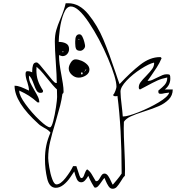

<svg xmlns="http://www.w3.org/2000/svg" viewBox="-20 -1100 1158 1187"><path d="M608 23Q596 41 587 50.5Q578 60 569 60H566Q563 60 547.5 32Q532 4 526 -13Q516 4 505.5 15.5Q495 27 482 27Q464 27 455 7.5Q446 -12 439 -40Q435 -34 415.5 -5Q396 24 372.5 42.5Q349 61 325 61Q285 61 271.5 3.5Q258 -54 258 -116Q258 -161 266 -200Q274 -239 292 -280Q282 -295 251 -311Q247 -314 236.5 -320Q226 -326 219 -333Q70 -467 70 -570Q89 -570 109.5 -562Q130 -554 159 -540V-543Q159 -560 149 -592Q138 -621 138 -643Q138 -651 140.5 -655.5Q143 -660 152 -660Q164 -660 179 -653V-659Q179 -681 184 -697.5Q189 -714 206 -714Q213 -714 225.5 -700Q238 -686 265 -652Q289 -621 304 -604Q319 -587 326 -587H331Q331 -628 325 -714Q319 -798 319 -843Q319 -882 327.5 -912.5Q336 -943 354 -985Q378 -1042 386 -1080H402Q471 -1080 527 -1011Q583 -942 619.5 -854.5Q656 -767 696 -647Q701 -633 706.5 -615.5Q712 -598 719 -580Q786 -652 846.5 -699.5Q907 -747 969 -747H972Q978 -743 979 -740Q967 -711 949 -683Q931 -655 914 -631Q897 -607 892 -600H896Q908 -600 919.5 -605Q931 -610 951 -620Q973 -631 985.5 -636Q998 -641 1012 -641Q1027 -641 1030 -636Q1033 -631 1033 -614Q1033 -574 999 -547H1048Q1048 -510 1023 -485Q998 -460 963 -444.5Q928 -429 871 -411Q817 -394 787.5 -380Q758 -366 746 -347L745 -307Q745 -264 749 -180Q753 -96 753 -53L752 -13Q742 -5 727 21Q712 45 701.5 56Q691 67 676 67Q661 67 650.5 50.5Q640 34 634 19Q628 4 626 0Q620 5 608 23ZM329 40Q354 40 385 0.5Q416 -39 432 -73H452L472 -13Q474 -8 477 -3.5Q480 1 482 1Q490 1 494.5 -6Q499 -13 503 -26Q506 -34 510 -42Q514 -50 519 -53Q534 -43 545.5 -25Q557 -7 572 20H576Q583 20 588 14.5Q593 9 599 -2Q606 -15 611.5 -21Q617 -27 626 -27Q639 -27 649.5 -11Q660 5 667.5 23Q675 41 676 41Q678 41 679 40Q687 31 704 10.5Q721 -10 732 -27V-37Q732 -306 706 -507Q702 -505 693 -505Q682 -505 679 -513Q688 -522 694 -540Q700 -558 700 -563Q700 -615 648 -738Q596 -861 529.5 -960.5Q463 -1060 418 -1060Q391 -1060 374 -1016.5Q357 -973 350 -920.5Q343 -868 343 -841Q370 -841 388.5 -831Q407 -821 407 -797Q407 -779 395.5 -766Q384 -753 366 -753Q362 -753 355 -755.5Q348 -758 346 -760Q345 -757 345 -750Q345 -713 359 -639Q364 -612 368.5 -584Q373 -556 373 -533Q373 -523 366 -520Q361 -483 352 -447.5Q343 -412 324 -347Q301 -272 289.5 -222Q278 -172 278 -123Q278 -107 284.5 -66Q291 -25 303 7.5Q315 40 329 40ZM445 -845Q445 -888 471 -888Q482 -888 489.5 -873Q497 -858 501.5 -840Q506 -822 506 -816Q506 -805 496.5 -795.5Q487 -786 476 -786Q456 -786 450.5 -797.5Q445 -809 445 -832V-837ZM466 -853H472L466 -860ZM369 -783Q366 -783 366 -780Q366 -777 369 -777Q372 -777 372 -780Q372 -783 369 -783ZM446 -733Q463 -733 483.5 -724.5Q504 -716 518.5 -701.5Q533 -687 533 -670Q533 -648 511.5 -634Q490 -620 466 -620Q443 -620 424 -637.5Q405 -655 405 -677Q405 -693 417.5 -713Q430 -733 446 -733ZM733 -441Q734 -430 736 -414.5Q738 -399 739 -380H742Q770 -380 837 -406.5Q904 -433 961.5 -467.5Q1019 -502 1026 -527H1022Q1020 -527 999 -524Q983 -520 975 -520Q966 -520 962.5 -522.5Q959 -525 959 -533V-540Q965 -545 982 -559.5Q999 -574 1006.5 -588Q1014 -602 1014 -621Q979 -614 952.5 -602Q926 -590 882 -566L846 -547Q838 -548 838 -560Q838 -577 849.5 -592.5Q861 -608 884 -631Q909 -657 921 -674Q933 -691 933 -710Q933 -712 932 -713Q901 -706 850.5 -673.5Q800 -641 762.5 -601.5Q725 -562 725 -534Q725 -505 733 -441ZM289 -313Q299 -313 309 -351Q319 -389 326 -436.5Q333 -484 333 -500L332 -547Q310 -567 272 -615Q267 -621 247 -645.5Q227 -670 206 -687L205 -667Q205 -631 214.5 -602.5Q224 -574 246 -540V-537Q246 -530 241.5 -528Q237 -526 229 -526Q215 -526 206.5 -539.5Q198 -553 189 -579Q181 -601 174.5 -613.5Q168 -626 159 -633V-627Q159 -607 167 -589.5Q175 -572 192 -543Q207 -518 215 -501Q223 -484 223 -467H212Q184 -492 159 -508Q134 -524 99 -540V-537Q99 -509 138 -455.5Q177 -402 224 -357.5Q271 -313 289 -313ZM513 -670Q513 -672 512 -673L499 -653Q513 -667 513 -670ZM481 -646Q481 -640 486 -640Q491 -640 491 -646Q491 -653 486 -653Q481 -653 481 -646Z"/></svg>

Font: Krikikrak Dingbats
Style: Regular
Weight: 400
Designer: Jenny du Carrois
Foundry: bBox Type GmbH
Version: Version 1.001